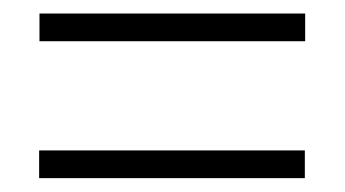

<svg xmlns="http://www.w3.org/2000/svg" viewBox="-20 -388 510 284"><path d="M38.4 -368H431.4V-327H38.4ZM37.9 -165.5H430.9V-124.5H37.9Z"/></svg>

Font: Didactic
Style: Regular
Weight: 400
Designer: Tyler Finck
Foundry: Etcetera Type Co
Version: Version 3.007;FEAKit 1.0